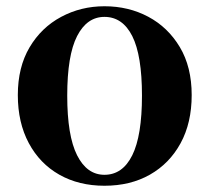

<svg xmlns="http://www.w3.org/2000/svg" viewBox="-20 -577 670 614"><path d="M314 17Q232 17 169.5 -18.5Q107 -54 72 -119.5Q37 -185 37 -273Q37 -362 74.5 -425.5Q112 -489 175.5 -523Q239 -557 314 -557Q391 -557 454 -523.5Q517 -490 555 -426.5Q593 -363 593 -273Q593 -184 557.5 -119Q522 -54 459.5 -18.5Q397 17 314 17ZM314 -18Q372 -18 403 -80.5Q434 -143 434 -271Q434 -400 403 -461.5Q372 -523 314 -523Q258 -523 226.5 -461.5Q195 -400 195 -271Q195 -143 226.5 -80.5Q258 -18 314 -18Z"/></svg>

Font: Noto Serif KR ExtraLight ExtraBold
Style: Regular
Weight: 800
Version: Version 2.003-H1;hotconv 1.1.1;makeotfexe 2.6.0